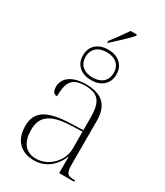

<svg xmlns="http://www.w3.org/2000/svg" viewBox="-233 -1048 993 1153"><g transform="rotate(30 263.5 -472.0)"><path d="M231 -835V-823H235C271 -855 330 -910 361 -944V-954H318C289 -911 261 -872 231 -835ZM259 -579C323 -579 375 -615 375 -684C375 -754 323 -790 259 -790C194 -790 143 -754 143 -684C143 -615 194 -579 259 -579ZM259 -597C202 -597 161 -627 161 -684C161 -742 202 -772 259 -772C316 -772 356 -742 356 -684C356 -627 316 -597 259 -597ZM202 10C294 10 349 -55 371 -113H373V0H477V-10H471C419 -10 412 -25 412 -94V-383C412 -485 366 -543 248 -543C137 -543 97 -490 97 -442C97 -408 108 -393 131 -393C131 -487 153 -533 248 -533C354 -533 370 -474 370 -371V-296L287 -293C128 -288 55 -249 55 -144C55 -40 117 10 202 10ZM207 -5C130 -5 97 -63 97 -141C97 -228 143 -277 290 -283L370 -286V-164C370 -88 300 -5 207 -5Z"/></g></svg>

Font: Noto Serif Display ExtraLight
Style: Regular
Weight: 200
Designer: Monotype Design Team
Foundry: Monotype Imaging Inc.
Version: Version 2.009